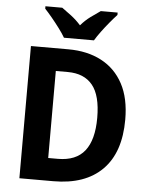

<svg xmlns="http://www.w3.org/2000/svg" viewBox="-61 -1049 799 1033"><g transform="rotate(5 338.5 -533.0)"><path d="M623 -430Q623 -252 530.5 -159Q438 -66 266 -66H83V-780H285Q388 -780 464 -740Q540 -700 581.5 -622.5Q623 -545 623 -430ZM472 -426Q472 -547 426.5 -602.5Q381 -658 293 -658H228V-188H280Q378 -188 425 -247.5Q472 -307 472 -426ZM256 -840Q244 -861 223.5 -888.5Q203 -916 181 -942.5Q159 -969 142 -987V-1000H233Q256 -984 284 -962.5Q312 -941 336 -914Q360 -942 388.5 -963Q417 -984 441 -1000H532V-987Q515 -969 493 -942.5Q471 -916 451 -889Q431 -862 418 -840Z"/></g></svg>

Font: Noto Sans Malayalam UI SemiCondensed
Style: Bold
Weight: 700
Width: 4
Designer: Jelle Bosma - Monotype Design Team
Foundry: Monotype Imaging Inc.
Version: Version 2.104; ttfautohint (v1.8.4.7-5d5b)